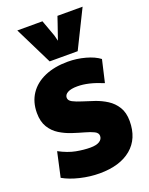

<svg xmlns="http://www.w3.org/2000/svg" viewBox="-181 -1084 925 1191"><g transform="rotate(-20 281.5 -488.0)"><path d="M265 16Q202 16 137 0.5Q72 -15 27 -41L63 -204Q121 -173 171.5 -163.5Q222 -154 265 -154Q305 -154 325.5 -167Q346 -180 346 -202Q346 -222 323 -233.5Q300 -245 263.5 -255Q227 -265 186 -278.5Q145 -292 108.5 -314.5Q72 -337 49 -374.5Q26 -412 26 -469Q26 -541 61 -593.5Q96 -646 161 -674.5Q226 -703 314 -703Q373 -703 429.5 -687.5Q486 -672 520 -646L486 -499Q435 -520 394.5 -529.5Q354 -539 318 -539Q276 -539 254 -527Q232 -515 232 -495Q232 -476 255 -464Q278 -452 314 -441Q350 -430 391 -416Q432 -402 468 -379Q504 -356 527 -319Q550 -282 550 -226Q550 -110 474.5 -47Q399 16 265 16ZM210 -743 87 -992H253L292 -885L302 -846Q308 -864 317.5 -891Q327 -918 336.5 -946Q346 -974 352 -992H518L395 -743Z"/></g></svg>

Font: Paytone One
Style: Regular
Weight: 400
Designer: Vernon Adams
Foundry: Vernon Adams
Version: Version 1.002; ttfautohint (v1.8.4.7-5d5b);gftools[0.9.23]